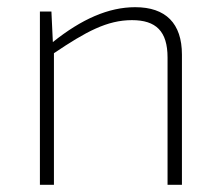

<svg xmlns="http://www.w3.org/2000/svg" viewBox="-20 -514 613 534"><path d="M356 -494C282 -494 207 -461 127 -397L123 -482H91V0H130V-366C219 -426 278 -458 347 -458C414 -458 446 -427 446 -354V0H486V-362C486 -449 441 -494 356 -494Z"/></svg>

Font: Exo 2 Extra Light
Style: Regular
Weight: 250
Designer: Natanael Gama
Version: Version 1.001;PS 001.001;hotconv 1.0.88;makeotf.lib2.5.64775